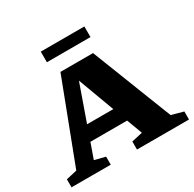

<svg xmlns="http://www.w3.org/2000/svg" viewBox="-189 -1094 1304 1293"><g transform="rotate(-30 463.0 -447.5)"><path d="M829 -88 921.5 -62.5V0H517V-62.5L602 -81.5L557 -202H271.5L229.5 -83.5L313 -62.5V0H8V-62.5L92 -81.5L332 -710.5H585.5ZM311 -315.5H515L410.5 -597.5ZM285.5 -812.5V-895H624.5V-812.5Z"/></g></svg>

Font: Newsreader 6pt
Style: Bold
Weight: 700
Designer: Hugues Gentile
Foundry: Production Type
Version: Version 1.003; ttfautohint (v1.8.3)